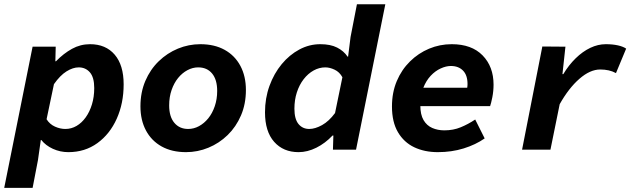

<svg xmlns="http://www.w3.org/2000/svg" viewBox="-42 -721 3062 925"><path d="M-21.7 184.1 115 -496.1H226.4L224.7 -426H227.9Q264.4 -463.5 304.9 -485.8Q345.3 -508.1 391.9 -508.1Q467.3 -508.1 510.5 -457.8Q553.7 -407.5 553.7 -314.5Q553.7 -223.5 520.5 -149.3Q487.3 -75.1 427.3 -31.6Q367.3 12 287.3 12Q247.8 12 212.9 -4Q178 -20 157 -46.6H154.6L140.9 50.2L115.1 184.1ZM272.8 -99.7Q301.9 -99.7 326.9 -114.4Q351.9 -129 371 -155.7Q390.1 -182.3 401 -218.3Q412 -254.3 412 -296.9Q412 -348.3 391.1 -372.4Q370.2 -396.4 337.2 -396.4Q309.5 -396.4 278.5 -377.2Q247.6 -358 217.9 -315.5L182.4 -146.5Q197.6 -122.2 222.8 -111Q248 -99.7 272.8 -99.7Z M854.2 12Q786 12 736.9 -15.3Q687.8 -42.6 661.2 -92.4Q634.6 -142.2 634.6 -208.8Q634.6 -275.8 658.1 -330.9Q681.7 -386.1 722.5 -425.7Q763.3 -465.4 815.3 -486.8Q867.2 -508.1 923.1 -508.1Q991.3 -508.1 1040.4 -480.8Q1089.5 -453.5 1116.1 -403.7Q1142.7 -353.9 1142.7 -287.3Q1142.7 -220.5 1119.2 -165.3Q1095.6 -110.1 1054.8 -70.4Q1014 -30.7 962.1 -9.4Q910.2 12 854.2 12ZM864.5 -99.7Q891.9 -99.7 916.8 -113.3Q941.8 -126.9 961.4 -151Q981 -175.1 992.6 -209.1Q1004.3 -243.1 1004.3 -282.9Q1004.3 -337.3 979.8 -366.9Q955.4 -396.4 912.8 -396.4Q886.2 -396.4 860.9 -382.9Q835.5 -369.3 815.9 -345.1Q796.3 -321 784.7 -287.4Q773 -253.8 773 -213.2Q773 -158.8 797.9 -129.3Q822.7 -99.7 864.5 -99.7Z M1396.4 12Q1322.9 12 1278.8 -37.7Q1234.7 -87.4 1234.7 -179.9Q1234.7 -247.8 1256.3 -307.4Q1278 -367 1315.2 -412Q1352.5 -457 1400.2 -482.5Q1448 -508.1 1501 -508.1Q1550.1 -508.1 1582 -491.9Q1614 -475.7 1632.7 -447.9H1635L1646.8 -542.3L1677.6 -700.6H1814.4L1673.3 0H1562L1564.1 -68.1H1560.1Q1525 -30.8 1482.1 -9.4Q1439.2 12 1396.4 12ZM1447.9 -99.7Q1476.1 -99.7 1509.6 -118.3Q1543 -136.9 1572.1 -176.4L1607.6 -348.9Q1593.6 -374.2 1570 -385.3Q1546.5 -396.4 1525.4 -396.4Q1495.8 -396.4 1468.8 -381.4Q1441.8 -366.4 1420.9 -339.4Q1400 -312.4 1388.2 -276.1Q1376.4 -239.9 1376.4 -197.4Q1376.4 -147.6 1396 -123.6Q1415.7 -99.7 1447.9 -99.7Z M2067.1 12Q2003.4 12 1953.6 -11.6Q1903.9 -35.3 1875.2 -84.1Q1846.4 -132.9 1846.4 -208.1Q1846.4 -275.5 1869.6 -330.4Q1892.8 -385.3 1933.2 -425Q1973.5 -464.8 2025.3 -486.5Q2077.1 -508.1 2134.2 -508.1Q2230.4 -508.1 2283.1 -454Q2335.8 -399.9 2335.8 -313.2Q2335.8 -282.4 2329.9 -252.4Q2323.9 -222.5 2319.2 -209.6H1948.7L1963.7 -298.4H2243.6L2204.4 -277.7Q2206.7 -286.5 2208.6 -296.6Q2210.4 -306.6 2210.4 -316.2Q2210.4 -358.7 2188.7 -380.9Q2166.9 -403.1 2130.2 -403.1Q2106.8 -403.1 2080.8 -391.1Q2054.8 -379.2 2032.8 -355.8Q2010.8 -332.3 1996.9 -296.9Q1983 -261.5 1983 -213.5Q1983 -168.9 1998.5 -142.4Q2014 -116 2040.5 -104.5Q2067 -93 2098.7 -93Q2141.7 -93 2177.5 -107.8Q2213.4 -122.5 2247.4 -145.2L2293 -54.2Q2249.5 -23.8 2191.7 -5.9Q2134 12 2067.1 12Z M2473.2 0 2570.8 -497 2682.1 -496.1 2667.7 -363.7H2671.7Q2698 -407.6 2731.5 -440.2Q2764.9 -472.8 2801.9 -490.5Q2838.8 -508.1 2876.6 -508.1Q2909.4 -508.1 2935 -502.4Q2960.6 -496.6 2974.6 -486.7L2925.6 -368.8Q2909.1 -377.8 2890.4 -382Q2871.6 -386.2 2849.7 -386.2Q2800.9 -386.2 2749.5 -341.4Q2698 -296.6 2654.4 -219L2609.9 0Z"/></svg>

Font: SourceCodeVF
Style: Italic
Weight: 200
Italic angle: -11°
Monospace: yes
Designer: Paul D. Hunt, Teo Tuominen
Foundry: Adobe
Version: Version 1.026;hotconv 1.1.0;makeotfexe 2.6.0